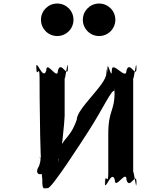

<svg xmlns="http://www.w3.org/2000/svg" viewBox="-20 -1082 896 1087"><path d="M304 -1062C355 -1062 396 -1021 396 -970C396 -919 355 -878 304 -878C253 -878 212 -919 212 -970C212 -1021 253 -1062 304 -1062ZM541 -1062C592 -1062 633 -1021 633 -970C633 -919 592 -878 541 -878C490 -878 449 -919 449 -970C449 -1021 490 -1062 541 -1062ZM482 -341C566 -472 609 -571 627 -568C627 -506 629 -629 629 -567C629 -444 593 -465 593 -320V-102C593 -22 575 -116 575 -44C575 18 574 -108 574 -46C574 7 612 -126 630 -64C630 -2 696 -126 696 -64C714 -2 753 -119 753 -46C753 16 752 -106 752 -44C752 10 734 -146 734 -102V-645C734 -601 752 -756 752 -702C752 -640 753 -763 753 -701C753 -628 714 -745 696 -683C696 -621 613 -745 613 -683C613 -621 589 -749 587 -691C587 -629 589 -754 589 -692C592 -626 586 -734 582 -666C582 -604 415 -468 415 -406C371 -275 313 -303 313 -181C313 -119 310 -244 310 -182C327 -178 346 -406 346 -426V-645C346 -601 363 -756 363 -702C363 -640 365 -763 365 -701C365 -628 326 -745 308 -683C308 -621 242 -745 242 -683C224 -621 185 -754 185 -701C185 -639 186 -764 186 -702C186 -630 204 -725 204 -645C204 -583 205 -37 228 -37C251 -19 234 8 234 -84C234 -184 231 -188 208 -188C194 -198 223 -204 201 -142C161 -80 243 -80 243 -142C243 -204 266 -202 246 -198C223 -198 220 -194 220 -94C217 2 225 -17 251 -17C274 -17 442 -279 482 -341Z"/></svg>

Font: Hussar Przerywany
Style: Regular
Weight: 400
Foundry: Cannot Into Space Fonts
Version: Version 0.982